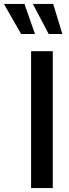

<svg xmlns="http://www.w3.org/2000/svg" viewBox="-94 -962 355 982"><path d="M65 -700H176V0H65ZM14 -788 -74 -942H31L85 -788ZM155 -788 74 -942H178L225 -788Z"/></svg>

Font: Cabin Condensed SemiBold
Style: Regular
Weight: 600
Width: 3
Designer: Pablo Impallari
Foundry: Pablo Impallari. http://www.impallari.com Igino Marini. http://www.ikern.com
Version: Version 2.200